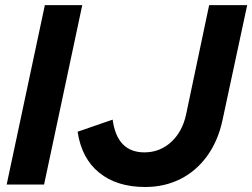

<svg xmlns="http://www.w3.org/2000/svg" viewBox="-20 -720 984 749"><path d="M6 0 155 -700H300.9L151.9 0ZM546.3 9.5Q435.7 9.5 366.8 -46.5Q298 -102.5 282.8 -206.1L419.4 -253.4Q436.7 -125.6 543.3 -125.6Q603.4 -125.6 647.4 -165.8Q691.3 -205.9 705.9 -273.2L795.9 -700H944.3L847.3 -248.1Q829.8 -168.9 787.7 -110.9Q745.5 -52.8 683.7 -21.6Q621.9 9.5 546.3 9.5Z"/></svg>

Font: Red Hat Display VF
Style: Italic
Weight: 300
Italic angle: -12°
Designer: Pentagram, MCKL
Foundry: Pentagram, MCKL
Version: Version 1.010